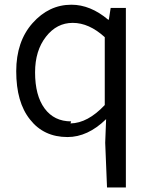

<svg xmlns="http://www.w3.org/2000/svg" viewBox="-20 -574 654 826"><path d="M440.4 232.4H521.5V-540H456.1L448.2 -489.3H445.3C394.5 -532.2 341.8 -553.7 287.1 -553.7C222.7 -553.7 167 -527.3 120.1 -474.6C73.2 -421.9 49.8 -352.5 49.8 -267.6C49.8 -178.7 69.3 -109.4 109.4 -59.6C148.4 -9.8 202.1 15.6 270.5 15.6C328.1 15.6 383.8 -9.8 436.5 -61.5L432.6 40ZM286.1 -51.8C237.3 -51.8 199.2 -70.3 171.9 -107.4C144.5 -144.5 130.9 -196.3 130.9 -262.7C130.9 -325.2 146.5 -376 177.7 -416C209 -456.1 247.1 -475.6 293 -475.6C339.8 -475.6 385.7 -455.1 430.7 -414.1V-122.1C381.8 -70.3 333 -43.9 283.2 -43Z"/></svg>

Font: Gen Shin Gothic P Normal
Style: Regular
Weight: 300
Designer: [Source Han Sans]
Ryoko NISHIZUKA  (kana & ideographs); Paul D. Hunt (Latin, Greek & Cyrillic); Wenlong ZHANG  (bopomofo
Version: Version 1.002.20150607